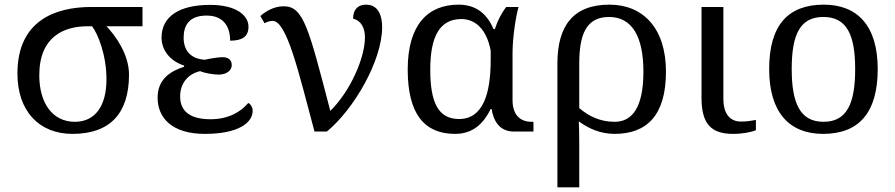

<svg xmlns="http://www.w3.org/2000/svg" viewBox="-20 -566 3851 826"><path d="M292 10C454 10 535 -79 535 -245C535 -334 474 -416 438 -453H593V-536H373C216 -536 55 -476 55 -250C55 -88 148 10 292 10ZM302 -42C204 -42 149 -125 149 -242C149 -409 256 -453 356 -453H376C401 -421 438 -330 438 -225C438 -108 388 -42 302 -42Z M861 10C1009 10 1067 -40 1067 -89C1067 -106 1057 -119 1048 -123C1017 -86 964 -53 886 -53C801 -53 755 -85 755 -151C755 -212 793 -249 841 -260C860 -251 901 -245 920 -245C955 -245 977 -263 977 -286C977 -309 961 -320 937 -320C918 -320 884 -314 861 -309C798 -313 770 -351 770 -404C770 -456 793 -499 869 -499C936 -499 970 -458 970 -391C1023 -391 1049 -409 1049 -451C1049 -500 996 -545 884 -545C751 -545 675 -495 675 -404C675 -350 712 -303 772 -284V-279C714 -260 658 -226 658 -146C658 -58 721 10 861 10Z M1333 0H1386C1502 -95 1624 -305 1624 -449C1624 -496 1609 -546 1555 -546C1522 -546 1499 -527 1499 -486C1534 -477 1550 -446 1550 -405C1550 -316 1486 -172 1401 -89C1308 -445 1286 -539 1201 -539C1161 -539 1126 -520 1100 -497L1118 -466C1130 -473 1142 -476 1153 -476C1214 -476 1264 -258 1333 0Z M1938 10C2016 10 2061 -36 2091 -97H2095C2102 -52 2125 0 2191 0H2275V-42H2267C2214 -42 2185 -76 2185 -135V-339C2185 -403 2199 -497 2211 -536H2158C2138 -511 2120 -476 2109 -441H2103C2077 -503 2031 -546 1953 -546C1821 -546 1734 -460 1734 -267C1734 -75 1806 10 1938 10ZM1955 -54C1866 -54 1831 -124 1831 -266C1831 -410 1872 -484 1965 -484C2022 -484 2073 -444 2091 -348V-309C2091 -165 2059 -54 1955 -54Z M2378 240H2472V49C2472 13 2471 -26 2470 -44C2513 -12 2565 10 2624 10C2763 10 2845 -70 2845 -258C2845 -445 2746 -546 2602 -546C2447 -546 2378 -456 2378 -293ZM2624 -42C2562 -42 2513 -66 2472 -101V-293C2472 -414 2500 -493 2600 -493C2700 -493 2748 -407 2748 -258C2748 -99 2697 -42 2624 -42Z M3134 10C3175 10 3215 2 3232 -6V-50C3211 -46 3192 -43 3168 -43C3122 -43 3092 -74 3092 -142V-536H2998V-145C2998 -30 3042 10 3134 10Z M3521 10C3675 10 3756 -81 3756 -269C3756 -456 3668 -546 3524 -546C3369 -546 3289 -456 3289 -269C3289 -81 3377 10 3521 10ZM3523 -42C3423 -42 3386 -120 3386 -269C3386 -418 3422 -493 3522 -493C3622 -493 3659 -418 3659 -269C3659 -120 3623 -42 3523 -42Z"/></svg>

Font: Noto Serif Thai
Style: Regular
Weight: 400
Designer: Monotype Design Team
Foundry: Monotype Imaging Inc.
Version: Version 1.901